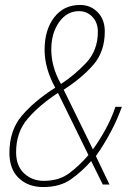

<svg xmlns="http://www.w3.org/2000/svg" viewBox="-20 -745 543 775"><path d="M154 10Q222 10 266 -21Q310 -52 348 -95L395 0H422L367 -115Q399 -160 426 -210.5Q453 -261 472 -314H446Q430 -266 405 -221Q380 -176 355 -142L237 -383Q309 -429 356 -482.5Q403 -536 403 -618Q403 -666 374.5 -695.5Q346 -725 303 -725Q237 -725 198.5 -674.5Q160 -624 160 -544Q160 -469 203 -391Q121 -339 69.5 -279.5Q18 -220 18 -128Q18 -62 56 -26Q94 10 154 10ZM226 -406Q187 -475 187 -545Q187 -611 218.5 -655.5Q250 -700 299 -700Q331 -700 353 -677Q375 -654 375 -617Q375 -541 327 -490.5Q279 -440 226 -406ZM157 -15Q110 -15 77.5 -45Q45 -75 45 -131Q45 -211 91.5 -265.5Q138 -320 214 -370L337 -119Q300 -76 259 -45.5Q218 -15 157 -15Z"/></svg>

Font: Noto Sans UI SemiCondensed Thin
Style: Italic
Weight: 250
Width: 4
Italic angle: -12°
Designer: Monotype Design Team
Foundry: Monotype Imaging Inc.
Version: Version 1.901